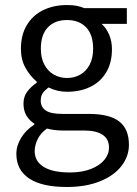

<svg xmlns="http://www.w3.org/2000/svg" viewBox="-20 -518 543 762"><path d="M116.2 -27.3Q96.7 -39.6 85 -59.3Q73.2 -79.1 73.2 -106.4Q73.2 -134.3 87.9 -154.1Q102.5 -173.8 126 -189.9V-193.8Q98.6 -216.8 80.8 -249.3Q63 -281.7 63 -324.7Q63 -379.4 86.7 -418.7Q110.4 -458 151.9 -478Q193.4 -498 246.1 -498Q268.1 -498 284.2 -494.9Q300.3 -491.7 314.5 -485.8H483.4V-423.3H383.3Q401.9 -406.7 413.1 -380.6Q424.3 -354.5 424.3 -322.8Q424.3 -269 401.6 -231Q378.9 -192.9 338.6 -173.3Q298.3 -153.8 246.1 -153.8Q207.5 -153.8 172.4 -170.9Q170.4 -169.4 160.4 -160.6Q150.4 -151.9 146 -141.6Q141.6 -131.3 141.6 -118.7Q141.6 -93.8 161.1 -79.8Q180.7 -65.9 227.5 -65.9H332Q415.5 -65.9 453.6 -35.6Q491.7 -5.4 491.7 56.6Q491.7 102.1 462.4 140.4Q433.1 178.7 377.2 201.4Q321.3 224.1 245.1 224.1Q146 224.1 95.5 190.2Q44.9 156.2 44.9 92.8Q44.9 60.1 64 28.8Q83 -2.4 116.2 -23.4ZM246.1 -438.5Q197.8 -438.5 169.9 -409.4Q142.1 -380.4 142.1 -324.7Q142.1 -288.1 156 -261.7Q169.9 -235.4 193.6 -221.9Q217.3 -208.5 246.1 -208.5Q274.9 -208.5 298.3 -221.7Q321.8 -234.9 335.7 -261Q349.6 -287.1 349.6 -324.7Q349.6 -380.4 321.8 -409.4Q293.9 -438.5 246.1 -438.5ZM412.6 67.9Q412.6 34.2 387.5 17.1Q362.3 0 314 0H229.5Q195.3 0 166.5 -7.8Q141.6 9.8 129.6 33.9Q117.7 58.1 117.7 82.5Q117.7 122.1 153.3 144.3Q189 166.5 257.8 166.5Q305.2 166.5 340.3 152.8Q375.5 139.2 394 116.7Q412.6 94.2 412.6 67.9Z"/></svg>

Font: Varta
Style: Regular
Weight: 400
Designer: Joana Correia, Viktoriya Grabowska, Eben Sorkin
Foundry: Sorkin Type
Version: Version 1.002; ttfautohint (v1.3) -l 8 -r 24 -G 200 -x 12 -H